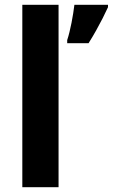

<svg xmlns="http://www.w3.org/2000/svg" viewBox="-20 -780 470 800"><path d="M224 0H73V-760H224ZM430 -750Q420 -728 407.5 -703.5Q395 -679 380.5 -653Q366 -627 349 -600H260V-613Q265 -628 269.5 -646.5Q274 -665 278 -685Q282 -705 285 -724.5Q288 -744 290 -760H430Z"/></svg>

Font: Noto Sans Lao
Style: Bold
Weight: 700
Designer: Monotype Design Team
Foundry: Monotype Imaging Inc.
Version: Version 2.003